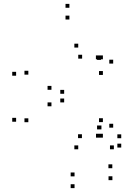

<svg xmlns="http://www.w3.org/2000/svg" viewBox="-20 -747 660 989"><path d="M502.5 -80.5V-100.5H482.5V-80.5ZM566.5 22V2H546.5V22ZM604.5 13V-7H584.5V13ZM604.5 -35V-55H584.5V-35ZM563 -89.5V-109.5H543V-89.5ZM563 -419.5V-439.5H543V-419.5ZM337.5 -707V-727H317.5V-707ZM63 -357V-377H43V-357ZM63 -120V-140H43V-120ZM364 222V202H344V222ZM559 181V161H539V181ZM558.5 119.5V99.5H538.5V119.5ZM364 161.5V141.5H344V161.5ZM126 -117.5V-137.5H106V-117.5ZM126 -362.5V-382.5H106V-362.5ZM337.5 -646.5V-666.5H317.5V-646.5ZM500 -438.5V-458.5H480V-438.5ZM500 -80.5V-100.5H480V-80.5ZM383 22V2H363V22ZM494.5 -38V-58H474.5V-38ZM510 -38V-58H490V-38ZM510 -118V-138H490V-118ZM402 -35.5V-55.5H382V-35.5ZM310.5 -219.5V-239.5H290.5V-219.5ZM310.5 -264V-284H290.5V-264ZM403 -445V-465H383V-445ZM510 -361V-381H490V-361ZM510 -441.5V-461.5H490V-441.5ZM494 -441.5V-461.5H474V-441.5ZM383 -502V-522H363V-502ZM245 -284.5V-304.5H225V-284.5ZM245 -199.5V-219.5H225V-199.5Z"/></svg>

Font: Monaspace Radon Dots Var
Style: Regular
Weight: 400
Designer: Riley Cran and the Lettermatic Team
Version: Version 1.100 (Monaspace Radon Dots)